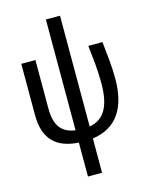

<svg xmlns="http://www.w3.org/2000/svg" viewBox="-130 -771 811 1051"><g transform="rotate(-15 275.0 -245.0)"><path d="M314.9 200.2H234.9V7.8Q188 4.9 152.1 -8.5Q116.2 -22 91.6 -47.4Q66.9 -72.8 54.4 -110.8Q42 -148.9 42 -201.2V-490.2H122.1V-216.8Q122.1 -142.6 149.9 -106Q177.7 -69.3 234.9 -62V-689.9H314.9V-62Q345.2 -67.4 368.4 -82.3Q391.6 -97.2 407 -123Q422.4 -148.9 430.2 -186.5Q438 -224.1 438 -274.9Q438 -329.6 433.1 -383.1Q428.2 -436.5 421.9 -490.2H502Q507.8 -437 512.9 -384.5Q518.1 -332 518.1 -278.8Q518.1 -217.3 505.9 -168Q493.7 -118.7 468.8 -82.5Q443.8 -46.4 405.5 -23.9Q367.2 -1.5 314.9 5.9Z"/></g></svg>

Font: Code New Roman
Style: Regular
Weight: 400
Monospace: yes
Designer: Sam Radian
Foundry: Code New Roman
Version: Version 2.00 November 29, 2014